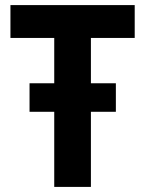

<svg xmlns="http://www.w3.org/2000/svg" viewBox="-20 -734 570 754"><path d="M193 0H337V-295H435V-407H337V-585H509V-714H21V-585H193V-407H96V-295H193Z"/></svg>

Font: Noto Sans Mono Condensed ExtraBold
Style: Regular
Weight: 800
Width: 3
Designer: Monotype Design Team
Foundry: Monotype Imaging Inc.
Version: Version 2.014